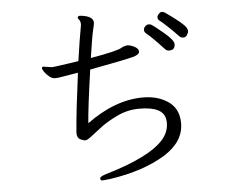

<svg xmlns="http://www.w3.org/2000/svg" viewBox="-55 -832 1110 937"><g transform="rotate(-5 500.0 -363.0)"><path d="M818 -590Q818 -561 790 -561Q777 -561 770 -569Q709 -635 684 -654Q675 -662 675 -671.5Q675 -681 683 -689Q691 -697 699 -697Q707 -697 714 -693.5Q721 -690 769.5 -650Q818 -610 818 -590ZM843 -627Q821 -651 793 -677Q765 -703 755.5 -710Q746 -717 746 -726Q746 -735 754 -743.5Q762 -752 768.5 -752Q775 -752 783 -748Q871 -687 884 -664Q889 -655 889 -647.5Q889 -640 882 -629Q875 -618 863.5 -618Q852 -618 843 -627ZM170 -536 211 -530Q225 -530 343 -548Q359 -659 371 -723V-727Q371 -741 364.5 -748.5Q358 -756 358 -760Q361 -768 368.5 -768Q376 -768 391 -765Q435 -756 435 -728Q435 -722 427.5 -691Q420 -660 405 -558Q535 -580 559 -595Q568 -601 586 -604Q602 -604 621.5 -594Q641 -584 642 -570V-569Q642 -554 609.5 -545Q577 -536 397 -502Q370 -314 365 -242Q505 -344 641 -344Q707 -344 754 -316Q816 -281 816 -203Q816 -112 718 -51Q612 14 450 38Q419 42 410 42Q401 42 400 36L399 32Q399 23 426 14Q646 -50 716 -130Q747 -166 747 -212L746 -223Q740 -291 619 -291Q560 -291 507 -265Q454 -239 422.5 -214Q391 -189 371.5 -174.5Q352 -160 343.5 -160Q335 -160 319 -167.5Q303 -175 303 -200L305 -223Q311 -301 336 -492Q285 -484 261 -479.5Q237 -475 223 -475Q209 -475 195 -486Q181 -497 172 -510Q163 -523 163 -529.5Q163 -536 170 -536Z"/></g></svg>

Font: LXGW Bright GB
Style: Regular
Weight: 400
Designer: Christian Thalmann (Catharsis Fonts)
Foundry: LXGW / Christian Thalmann (Catharsis Fonts) / Fontworks Inc.
Version: Version 5.510